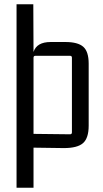

<svg xmlns="http://www.w3.org/2000/svg" viewBox="-20 -695 485 905"><path d="M138 190H58V-675H137L138 -450Q153 -497 219 -497H288Q347 -497 372.5 -474.5Q398 -452 398 -395V-103Q398 -44 371.5 -20.5Q345 3 281 3L138 1ZM138 -423V-64L310 -62Q319 -62 319 -71V-423Q319 -432 310 -432H147Q138 -432 138 -423Z"/></svg>

Font: Gemunu Libre
Style: Regular
Weight: 400
Designer: Puspanada Ekanayake, Sola Matas, Pathum Egodawatta, Kosala Senevirathne
Foundry: mooniak
Version: Version 1.100